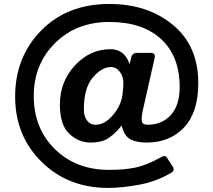

<svg xmlns="http://www.w3.org/2000/svg" viewBox="-20 -752 1053 947"><path d="M54.7 -275.4Q54.7 -470.7 183.3 -601.6Q312 -732.4 519 -732.4Q708.5 -732.4 833.3 -628.9Q958 -525.4 958 -341.8Q958 -198.2 887.9 -123.5Q817.9 -48.8 702.6 -48.8Q652.8 -48.8 622.6 -65.2Q592.3 -81.5 580.6 -132.3H579.6Q549.8 -94.7 516.6 -71.8Q483.4 -48.8 425.8 -48.8Q368.7 -48.8 322 -91.8Q275.4 -134.8 275.4 -237.8Q275.4 -348.6 349.4 -429Q423.3 -509.3 524.9 -509.3Q593.3 -509.3 618.2 -438H620.1L627 -467.8Q632.3 -491.2 655.8 -491.2H723.6Q748.5 -491.2 742.7 -465.8L684.1 -206.1Q675.8 -169.4 679.9 -153.1Q684.1 -136.7 708 -136.7Q778.8 -136.7 822.5 -184.6Q866.2 -232.4 866.2 -322.8Q866.2 -474.6 774.7 -559.1Q683.1 -643.6 519 -643.6Q356.9 -643.6 251.7 -539.6Q146.5 -435.5 146.5 -278.3Q146.5 -119.1 250.7 -16.6Q355 85.9 518.1 85.9Q591.3 85.9 646.7 74.7Q702.1 63.5 772.5 24.4Q794.4 12.2 801.3 22.9L831.5 68.4Q844.7 88.4 823.7 100.6Q751.5 143.6 665.8 159.2Q580.1 174.8 512.7 174.8Q315.9 174.8 185.3 46.4Q54.7 -82 54.7 -275.4ZM393.6 -211.4Q393.6 -178.7 409.2 -157.7Q424.8 -136.7 451.2 -136.7Q496.6 -136.7 536.6 -183.8Q576.7 -231 584 -284.2Q588.4 -316.4 588.4 -343.8Q588.4 -375 570.8 -398.2Q553.2 -421.4 526.9 -421.4Q481.9 -421.4 437.7 -369.6Q393.6 -317.9 393.6 -211.4Z"/></svg>

Font: Istok
Style: Bold
Weight: 700
Designer: Andrey V. Panov
Foundry: Andrey V. Panov
Version: Version 1.0.1